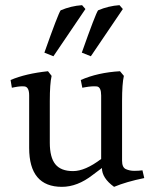

<svg xmlns="http://www.w3.org/2000/svg" viewBox="-20 -708 590 744"><path d="M453 -85Q453 -59 468 -52.5Q483 -46 500 -46Q517 -46 532 -48L539 -18Q470 -4 422 16Q375 -18 375 -57L339 -30Q280 16 220 16Q93 16 93 -135V-338Q93 -370 76 -373Q61 -375 36 -370L26 -368L21 -398Q80 -423 166 -432L180 -414Q173 -384 173 -316V-155Q173 -98 194.5 -71.5Q216 -45 263 -45Q310 -45 372 -92V-338Q372 -370 356 -373Q338 -375 310 -370L299 -368L293 -398Q359 -427 445 -432L460 -414Q453 -384 453 -316ZM298 -688 311 -673 187 -490 152 -504Q205 -654 215 -668Q255 -685 298 -688ZM443 -688 456 -673 332 -490 297 -504Q350 -654 360 -668Q400 -685 443 -688Z"/></svg>

Font: Buenard
Style: Regular
Weight: 400
Designer: Gustavo Ibarra
Foundry: FontFuror
Version: Version 1.001 2011